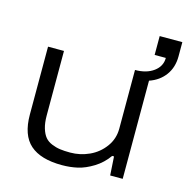

<svg xmlns="http://www.w3.org/2000/svg" viewBox="-107 -818 910 932"><g transform="rotate(15 348.0 -352.0)"><path d="M285.2 12.2Q178.2 12.2 125 -34.7Q71.8 -81.5 71.8 -185.1V-525.9H151.9V-201.2Q151.9 -164.6 159.9 -137.9Q168 -111.3 180.7 -95.9Q193.4 -80.6 214.6 -71.8Q235.8 -63 257.1 -60.1Q278.3 -57.1 308.1 -57.1Q358.4 -57.1 403.8 -77.9Q449.2 -98.6 479 -139.2Q508.8 -179.7 508.8 -231V-525.9Q566.4 -525.9 602.3 -552.5Q638.2 -579.1 638.2 -621.1H582V-715.8H695.8V-644Q695.8 -589.4 667.2 -550Q638.7 -510.7 587.9 -493.2V0H524.9L519 -94.2H509.8Q481.9 -54.7 441.7 -29.8Q401.4 -4.9 364 3.7Q326.7 12.2 285.2 12.2Z"/></g></svg>

Font: Archivo Expanded Light
Style: Regular
Weight: 300
Width: 7
Designer: Hector Gatti
Foundry: Omnibus-Type
Version: Version 2.001